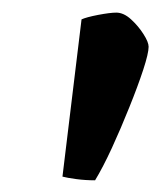

<svg xmlns="http://www.w3.org/2000/svg" viewBox="-20 -728 262 312"><path d="M134.5 -435Q118.5 -435 103.8 -437Q89 -439 81.5 -441L112.5 -696.5Q120 -700 139.5 -703.8Q159 -707.5 169 -707.5Q181 -707.5 193 -696.5Q205 -685.5 213.2 -672.5Q221.5 -659.5 221.5 -652Q221.5 -641.5 212.8 -614.8Q204 -588 190.2 -553.8Q176.5 -519.5 161.8 -487.5Q147 -455.5 134.5 -435Z"/></svg>

Font: Texturina Medium
Style: Italic
Weight: 500
Italic angle: -11°
Designer: Guillermo Torres Carreño
Foundry: Omnibus-Type
Version: Version 1.002